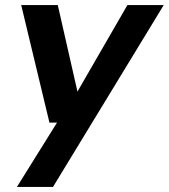

<svg xmlns="http://www.w3.org/2000/svg" viewBox="-20 -521 669 761"><path d="M47 220 206 -35H176L64 -501H209L287 -158L485 -501H629L190 220Z"/></svg>

Font: DM Sans 17pt
Style: Bold Italic
Weight: 700
Italic angle: -10°
Version: Version 4.004;gftools[0.9.30]